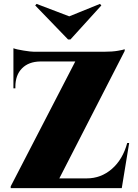

<svg xmlns="http://www.w3.org/2000/svg" viewBox="-20 -967 707 987"><path d="M342 -764H330L161 -939L168 -947L336 -883L494 -947L501 -939ZM49 -719Q64 -713 101.5 -707Q139 -701 154.5 -701Q170 -701 170 -701H515Q557 -701 586 -706Q615 -711 621 -714V-705L285 -50H426Q499 -50 555 -98.5Q611 -147 634 -232H644L606 0H35V-9L367 -651H187Q127 -650 93 -615.5Q59 -581 59 -521V-513H49Z"/></svg>

Font: Cinzel Decorative Black
Style: Regular
Weight: 900
Designer: Natanael Gama
Version: Version 1.002;PS 001.002;hotconv 1.0.56;makeotf.lib2.0.21325